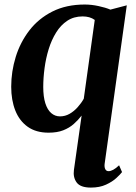

<svg xmlns="http://www.w3.org/2000/svg" viewBox="-20 -575 602 848"><path d="M442 149.5Q440.5 163.5 445 172.2Q449.5 181 459.5 181Q468.5 181 480.2 174.8Q492 168.5 506 155L519 185Q512 194.5 494.2 211Q476.5 227.5 448.2 240.5Q420 253.5 381.5 253.5Q335 253.5 318.5 230.8Q302 208 306.5 175.5L340.5 -64.5Q325 -44.5 305.5 -27.2Q286 -10 259.2 0.5Q232.5 11 194.5 11Q139 11 102.2 -15.2Q65.5 -41.5 47.5 -87.2Q29.5 -133 29.5 -192Q29.5 -259 49.5 -323.8Q69.5 -388.5 109.8 -440.8Q150 -493 211.2 -524Q272.5 -555 354.5 -555Q384 -555 415.2 -548.2Q446.5 -541.5 467.5 -532.5L540 -551.5ZM398.5 -487Q387.5 -495 374 -498.8Q360.5 -502.5 345 -502.5Q306 -502.5 277 -483.2Q248 -464 227.8 -431.2Q207.5 -398.5 195 -358Q182.5 -317.5 176.8 -274.2Q171 -231 171 -191Q171 -148 180.2 -119Q189.5 -90 206.2 -75.5Q223 -61 245 -61Q267.5 -61 287.2 -72.2Q307 -83.5 323.2 -101.8Q339.5 -120 350 -139Z"/></svg>

Font: Merriweather 48pt
Style: Bold Italic
Weight: 700
Italic angle: -7.8°
Version: Version 2.101